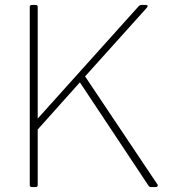

<svg xmlns="http://www.w3.org/2000/svg" viewBox="-20 -754 705 774"><path d="M108 0Q100 0 100 -8V-726Q100 -734 108 -734H124Q132 -734 132 -726V-276L540 -730Q544 -734 550 -734H569Q574 -734 575 -731Q576 -728 573 -724L323 -446L615 -10Q616 -9 616 -6Q616 -4 614 -2Q612 0 609 0H588Q582 0 579 -5L302 -422L132 -232V-8Q132 0 124 0Z"/></svg>

Font: LINE Seed Sans TH App Thin
Style: Regular
Weight: 250
Designer: Dalton Maag Ltd | Thai characters by Cadson Demak Co.,Ltd.
Foundry: Dalton Maag Ltd
Version: Version 1.003